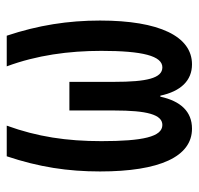

<svg xmlns="http://www.w3.org/2000/svg" viewBox="-30 -550 590 570"><g transform="rotate(-90 265.0 -265.0)"><path d="M168 10C219 10 250 -24 263 -84H266C279 -23 311 10 359 10C442 10 489 -87 489 -263C489 -358 475 -447 444 -540H353C386 -451 399 -356 399 -259C399 -137 384 -78 350 -78C318 -78 307 -124 307 -221V-354H222V-221C222 -124 210 -78 179 -78C144 -78 131 -136 131 -259C131 -362 144 -449 177 -540H86C54 -444 41 -359 41 -263C41 -86 85 10 168 10Z"/></g></svg>

Font: Noto Sans Mono Condensed Medium
Style: Regular
Weight: 500
Width: 3
Designer: Monotype Design Team
Foundry: Monotype Imaging Inc.
Version: Version 2.014